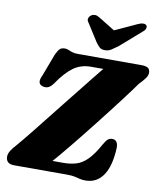

<svg xmlns="http://www.w3.org/2000/svg" viewBox="-100 -1019 935 1113"><g transform="rotate(10 367.0 -462.0)"><path d="M368 0H57.5Q8.5 0 8.5 -43.5Q8.5 -60 20.5 -79Q32.5 -98 49 -115Q63 -131 87 -160.2Q111 -189.5 141.5 -227.8Q172 -266 206.2 -309.5Q240.5 -353 276.2 -397.8Q312 -442.5 345.8 -485.2Q379.5 -528 408.8 -564.5Q438 -601 459.8 -628Q481.5 -655 493 -668L512 -640H396.5Q338 -640 293.8 -608Q249.5 -576 203.5 -508Q185.5 -483.5 169.2 -479Q153 -474.5 137 -481Q121 -487 118.8 -502Q116.5 -517 128.5 -541L178 -672.5Q191 -700 201.2 -709Q211.5 -718 230.5 -718Q241 -718 251.2 -713.5Q261.5 -709 275 -704.5Q288.5 -700 308 -700H683.5Q710 -700 722.2 -691.8Q734.5 -683.5 734.5 -663.5Q734.5 -647 721.2 -629.2Q708 -611.5 688 -591.5Q674.5 -572 653.5 -544Q632.5 -516 606.5 -481.5Q580.5 -447 550.8 -408.8Q521 -370.5 489.8 -330.5Q458.5 -290.5 427.2 -251.2Q396 -212 366.2 -175.5Q336.5 -139 310.5 -108Q284.5 -77 264 -54L244 -63.5H334.5Q377.5 -63.5 411.5 -73.8Q445.5 -84 476.8 -115.2Q508 -146.5 542.5 -209Q555.5 -232 566 -240.8Q576.5 -249.5 590.5 -249.5Q609 -249.5 617.2 -237.5Q625.5 -225.5 625.5 -204Q623.5 -152.5 613.5 -111.8Q603.5 -71 585 -42.8Q566.5 -14.5 540.2 0.2Q514 15 479.5 15Q459.5 15 445.5 11.2Q431.5 7.5 414.5 3.8Q397.5 0 368 0ZM532.5 -845.5 395 -930Q368.5 -947.5 345.5 -932.5Q336.5 -926.5 332.2 -915.2Q328 -904 337 -891.5L405.5 -784Q417 -768.5 427.5 -758.5Q438 -748.5 459 -748.5Q479.5 -748.5 495.5 -758.5Q511.5 -768.5 532.5 -784L655.5 -891.5Q671.5 -904 674 -915.2Q676.5 -926.5 671 -932.5Q664.5 -939.5 651.2 -939Q638 -938.5 620 -930L436.5 -845.5Z"/></g></svg>

Font: Fraunces
Style: Italic
Weight: 900
Italic angle: -16°
Version: Version 1.000;[0bf87f6ff]